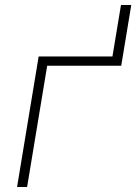

<svg xmlns="http://www.w3.org/2000/svg" viewBox="-20 -745 543 765"><path d="M48 0 134 -520H428L462 -725H503L463 -483H168L88 0Z"/></svg>

Font: Iosevka SS04 XLt Obl
Style: Regular
Weight: 200
Italic angle: -9°
Monospace: yes
Designer: Belleve Invis
Foundry: Belleve Invis
Version: Version 19.0.0; ttfautohint (v1.8.4)